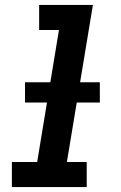

<svg xmlns="http://www.w3.org/2000/svg" viewBox="-20 -755 490 775"><path d="M28 0V-101H130L218 -634H138V-735H355L250 -101H330V0ZM81 -341V-423H383V-341Z"/></svg>

Font: Zed Sans Extended
Style: Bold Italic
Weight: 700
Width: 7
Italic angle: -9°
Designer: Belleve Invis
Foundry: Belleve Invis
Version: Version 1.0.0; ttfautohint (v1.8.4)